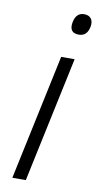

<svg xmlns="http://www.w3.org/2000/svg" viewBox="-84 -763 410 801"><g transform="rotate(10 121.0 -362.0)"><path d="M198 -636Q155 -636 164 -683Q172 -724 206 -724Q226 -724 235.5 -711.5Q245 -699 241 -677Q233 -636 198 -636ZM29 0 142 -532H199L86 0Z"/></g></svg>

Font: Noto Sans Light
Style: Italic
Weight: 300
Italic angle: -12°
Designer: Monotype Design Team
Foundry: Monotype Imaging Inc.
Version: Version 2.013; ttfautohint (v1.8.4.7-5d5b)